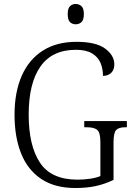

<svg xmlns="http://www.w3.org/2000/svg" viewBox="-20 -934 671 964"><path d="M358 10Q255 10 187 -35.5Q119 -81 86 -163.5Q53 -246 53 -358Q53 -471 89 -553Q125 -635 194.5 -679.5Q264 -724 364 -724Q462 -724 508 -690Q554 -656 554 -611Q554 -583 538 -568Q522 -553 497 -553Q497 -589 484.5 -618.5Q472 -648 442 -666Q412 -684 361 -684Q242 -684 183 -600Q124 -516 124 -358Q124 -203 180.5 -117.5Q237 -32 369 -32Q401 -32 432 -36.5Q463 -41 484 -50V-219Q484 -269 468 -282Q452 -295 417 -295H403V-326H617V-295H608Q577 -295 563.5 -281.5Q550 -268 550 -217V-31Q507 -10 461.5 0Q416 10 358 10ZM360 -812Q343 -812 331.5 -823Q320 -834 320 -863Q320 -892 331.5 -903Q343 -914 360 -914Q377 -914 389 -903Q401 -892 401 -863Q401 -834 389 -823Q377 -812 360 -812Z"/></svg>

Font: Noto Serif Tamil SemiCondensed Light
Style: Regular
Weight: 300
Width: 4
Designer: Indian Type Foundry, Tom Grace, and the Monotype Design Team
Foundry: Monotype Imaging Inc.
Version: Version 2.004; ttfautohint (v1.8.4.7-5d5b)